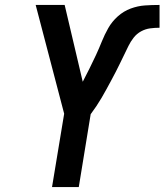

<svg xmlns="http://www.w3.org/2000/svg" viewBox="-20 -755 664 775"><path d="M190 0 239 -296 124 -735H241L314 -425Q328 -452 341.5 -479Q355 -506 367.5 -533Q380 -560 391 -587.5Q402 -615 417 -641.5Q432 -668 455.5 -689Q479 -710 507.5 -720.5Q536 -731 564.5 -733Q593 -735 622 -735Q622 -735 622 -735Q622 -735 622 -735H624V-643Q605 -643 586 -640.5Q567 -638 549.5 -628.5Q532 -619 519.5 -603Q507 -587 498.5 -569.5Q490 -552 481.5 -534.5Q473 -517 464.5 -499.5Q456 -482 447 -464.5Q438 -447 428.5 -429.5Q419 -412 409.5 -394.5Q400 -377 390 -360Q380 -343 369 -326.5Q358 -310 346 -294L298 0Z"/></svg>

Font: Iosevka SS04 Semibold Extended
Style: Italic
Weight: 600
Width: 7
Italic angle: -9°
Monospace: yes
Designer: Belleve Invis
Foundry: Belleve Invis
Version: Version 19.0.0; ttfautohint (v1.8.4)